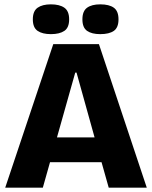

<svg xmlns="http://www.w3.org/2000/svg" viewBox="-20 -863 699 883"><path d="M4 0 225 -660H435L655 0H480L447 -117H210L177 0ZM326 -529 242 -231H415L332 -529ZM441 -706Q402 -706 380.5 -721Q359 -736 359 -774Q359 -812 380.5 -827.5Q402 -843 441 -843Q482 -843 503.5 -827.5Q525 -812 525 -774Q525 -736 503.5 -721Q482 -706 441 -706ZM214 -706Q175 -706 153 -721Q131 -736 131 -774Q131 -812 153 -827.5Q175 -843 214 -843Q254 -843 276 -827.5Q298 -812 298 -774Q298 -736 276 -721Q254 -706 214 -706Z"/></svg>

Font: Bricolage Grotesque 48pt ExtraBold
Style: Regular
Weight: 800
Designer: Mathieu Triay
Foundry: Atelier Triay
Version: Version 1.000; ttfautohint (v1.8.4.7-5d5b);gftools[0.9.32]